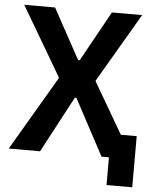

<svg xmlns="http://www.w3.org/2000/svg" viewBox="-57 -747 738 930"><g transform="rotate(5 312.0 -282.5)"><path d="M496.1 134.8V0H460L314 -272.9H306.2L161.1 0H8.8L220.2 -359.9V-365.2L22.9 -700.2H172.9L306.2 -456.1H314L449.2 -700.2H596.2L399.9 -365.2V-360.8L543.9 -113.8H621.1V134.8Z"/></g></svg>

Font: Fixel Text SemiBold
Style: Regular
Weight: 600
Width: 4
Designer: AlfaBravo + MacPaw
Foundry: Kyrylo Tkachov, Marchela Mozhyna, Serhii Makarenko, Maria Weinstein, Zakhar Kryvoshyya
Version: Version 1.211